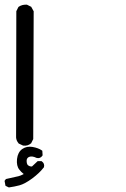

<svg xmlns="http://www.w3.org/2000/svg" viewBox="-20 -436 540 821"><path d="M16.1 364.7 6.3 359.9 3.4 358.4 2.9 355.5 0 339.8 -0.5 337.4 1 335.4 3.9 331.5 5.4 329.6 7.3 329.1Q28.8 324.2 50.8 319.3Q59.1 317.9 66.9 314.9Q74.7 312 81.5 308.1Q70.8 300.3 62.5 289.1Q49.8 273.4 52.7 244.1Q56.2 214.4 75.2 201.2Q94.2 188 119.6 192.4Q144 196.8 158.7 207L161.1 209V211.4L162.1 226.1V228L161.1 230Q151.9 243.2 136.2 239.3L135.7 238.8H135.3Q117.2 230 104.5 234.9Q99.1 237.3 96.4 241.5Q93.8 245.6 93.8 252.4Q93.8 257.3 94.7 261.2Q95.7 265.1 97.2 267.6Q98.6 270 101.1 271.5Q107.9 276.4 116.7 275.9L139.6 254.4L141.1 252.9H143.6H155.3H157.2L158.7 253.9Q171.9 263.2 168 278.8L167.5 279.8L166.5 280.8Q148.4 304.2 117.7 327.1Q86.4 350.1 63.5 356.4Q41 362.3 19.5 365.2H17.6ZM77.6 186 61 178.2 59.6 177.7 59.1 176.3Q49.8 165.5 48.8 151.9V151.4L49.8 -386.7V-388.2L50.3 -389.2L58.1 -404.8L59.1 -406.2L60.1 -407.2Q74.7 -417 94.2 -416H95.2L96.2 -415.5L111.8 -407.7L113.8 -406.7L114.3 -405.3L123 -389.6L124 -388.2V-386.7L122.1 157.2V158.7L121.6 159.7L113.8 175.3L113.3 176.8L112.3 177.2Q98.6 189 79.6 186.5H78.6Z"/></svg>

Font: NaikaiFont
Style: SemiBold
Weight: 600
Version: Version 1.89